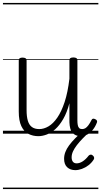

<svg xmlns="http://www.w3.org/2000/svg" viewBox="-20 -905 686 1300"><path d="M240 17Q203 17 172.5 1.5Q142 -14 124.5 -51Q107 -88 107 -150V-496Q107 -506 113.5 -510.5Q120 -515 132 -515Q146 -515 153 -510.5Q160 -506 160 -496V-159Q160 -116 168.5 -87.5Q177 -59 196 -45Q215 -31 246 -31Q277 -31 308.5 -49.5Q340 -68 368 -108.5Q396 -149 417.5 -214Q439 -279 450 -372V-497Q450 -507 456.5 -511.5Q463 -516 477 -516Q490 -516 497 -511.5Q504 -507 504 -497V-90Q504 -72 506.5 -58.5Q509 -45 516 -38Q523 -31 536 -31Q548 -31 558 -37Q568 -43 578.5 -57Q589 -71 600 -93Q604 -101 610.5 -101.5Q617 -102 625 -98Q634 -94 636.5 -87.5Q639 -81 636 -75Q625 -46 607.5 -25Q590 -4 569.5 6.5Q549 17 527 17Q508 17 494 11Q480 5 470 -6.5Q460 -18 455.5 -36Q451 -54 450 -77V-206Q433 -142 408 -99Q383 -56 354.5 -30.5Q326 -5 296 6Q266 17 240 17ZM490 247Q456 247 435 227.5Q414 208 414 170Q414 147 422.5 124.5Q431 102 448 79Q465 56 489.5 31Q514 6 546 -21L587 -19V-14Q562 10 540 32.5Q518 55 501 77Q484 99 474.5 119.5Q465 140 465 160Q465 179 473.5 190Q482 201 499 201Q519 201 540 187.5Q561 174 580 149Q586 143 593 142Q600 141 606 146Q615 152 617 160.5Q619 169 614 176Q600 198 579 214Q558 230 534.5 238.5Q511 247 490 247ZM0 365H646V375H0ZM0 -20H646V0H0ZM0 -505H646V-500H0ZM0 -885H646V-875H0Z"/></svg>

Font: Playwrite GB S Guides
Style: Regular
Weight: 400
Designer: Veronika Burian, José Scaglione
Foundry: TypeTogether
Version: Version 1.003